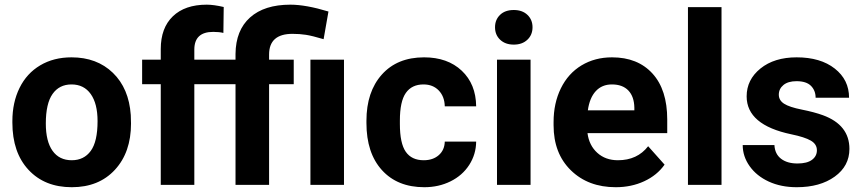

<svg xmlns="http://www.w3.org/2000/svg" viewBox="-20 -780 3640 810"><path d="M32.2 -269Q32.2 -347.7 62.5 -409.2Q92.8 -470.7 149.7 -504.4Q206.5 -538.1 281.7 -538.1Q388.7 -538.1 456.3 -472.7Q523.9 -407.2 531.7 -294.9L532.7 -258.8Q532.7 -137.2 464.8 -63.7Q397 9.8 282.7 9.8Q168.5 9.8 100.3 -63.5Q32.2 -136.7 32.2 -262.7ZM173.3 -258.8Q173.3 -183.6 201.7 -143.8Q230 -104 282.7 -104Q334 -104 362.8 -143.3Q391.6 -182.6 391.6 -269Q391.6 -342.8 362.8 -383.3Q334 -423.8 281.7 -423.8Q230 -423.8 201.7 -383.5Q173.3 -343.3 173.3 -258.8Z M658.2 0V-424.8H579.6V-528.3H658.2V-573.2Q658.2 -662.1 709.2 -711.2Q760.3 -760.3 852.1 -760.3Q881.3 -760.3 923.8 -750.5L922.4 -641.1Q904.8 -645.5 879.4 -645.5Q799.8 -645.5 799.8 -570.8V-528.3H973.6V-552.7Q974.6 -652.3 1034.9 -706.3Q1095.2 -760.3 1205.1 -760.3Q1270.5 -760.3 1365.7 -731.4L1345.2 -614.7Q1297.4 -628.9 1270.8 -633.1Q1244.1 -637.2 1213.9 -637.2Q1115.2 -637.2 1115.2 -549.8V-528.3H1219.2V-424.8H1115.2V0H973.6V-424.8H799.8V0ZM1431.2 0H1289.6V-528.3H1431.2Z M1767.6 -104Q1806.6 -104 1831.1 -125.5Q1855.5 -147 1856.4 -182.6H1988.8Q1988.3 -128.9 1959.5 -84.2Q1930.7 -39.6 1880.6 -14.9Q1830.6 9.8 1770 9.8Q1656.7 9.8 1591.3 -62.3Q1525.9 -134.3 1525.9 -261.2V-270.5Q1525.9 -392.6 1590.8 -465.3Q1655.8 -538.1 1769 -538.1Q1868.2 -538.1 1928 -481.7Q1987.8 -425.3 1988.8 -331.5H1856.4Q1855.5 -372.6 1831.1 -398.2Q1806.6 -423.8 1766.6 -423.8Q1717.3 -423.8 1692.1 -387.9Q1667 -352.1 1667 -271.5V-256.8Q1667 -175.3 1691.9 -139.6Q1716.8 -104 1767.6 -104Z M2218.3 0H2076.7V-528.3H2218.3ZM2068.4 -665Q2068.4 -696.8 2089.6 -717.3Q2110.8 -737.8 2147.5 -737.8Q2183.6 -737.8 2205.1 -717.3Q2226.6 -696.8 2226.6 -665Q2226.6 -632.8 2204.8 -612.3Q2183.1 -591.8 2147.5 -591.8Q2111.8 -591.8 2090.1 -612.3Q2068.4 -632.8 2068.4 -665Z M2577.6 9.8Q2461.4 9.8 2388.4 -61.5Q2315.4 -132.8 2315.4 -251.5V-265.1Q2315.4 -344.7 2346.2 -407.5Q2377 -470.2 2433.3 -504.2Q2489.7 -538.1 2562 -538.1Q2670.4 -538.1 2732.7 -469.7Q2794.9 -401.4 2794.9 -275.9V-218.3H2458.5Q2465.3 -166.5 2499.8 -135.3Q2534.2 -104 2586.9 -104Q2668.5 -104 2714.4 -163.1L2783.7 -85.4Q2752 -40.5 2697.8 -15.4Q2643.6 9.8 2577.6 9.8ZM2561.5 -423.8Q2519.5 -423.8 2493.4 -395.5Q2467.3 -367.2 2460 -314.5H2656.2V-325.7Q2655.3 -372.6 2630.9 -398.2Q2606.4 -423.8 2561.5 -423.8Z M3023.9 0H2882.3V-750H3023.9Z M3426.3 -146Q3426.3 -171.9 3400.6 -186.8Q3375 -201.7 3318.4 -213.4Q3129.9 -252.9 3129.9 -373.5Q3129.9 -443.8 3188.2 -491Q3246.6 -538.1 3340.8 -538.1Q3441.4 -538.1 3501.7 -490.7Q3562 -443.4 3562 -367.7H3420.9Q3420.9 -397.9 3401.4 -417.7Q3381.8 -437.5 3340.3 -437.5Q3304.7 -437.5 3285.2 -421.4Q3265.6 -405.3 3265.6 -380.4Q3265.6 -356.9 3287.8 -342.5Q3310.1 -328.1 3362.8 -317.6Q3415.5 -307.1 3451.7 -293.9Q3563.5 -252.9 3563.5 -151.9Q3563.5 -79.6 3501.5 -34.9Q3439.5 9.8 3341.3 9.8Q3274.9 9.8 3223.4 -13.9Q3171.9 -37.6 3142.6 -78.9Q3113.3 -120.1 3113.3 -168H3247.1Q3249 -130.4 3274.9 -110.4Q3300.8 -90.3 3344.2 -90.3Q3384.8 -90.3 3405.5 -105.7Q3426.3 -121.1 3426.3 -146Z"/></svg>

Font: Shabnam FD
Style: Bold-FD
Weight: 700
Foundry: DejaVu fonts team - Redesigned by Saber Rastikerdar - Based on Vazir font
Version: Version 5.0.1